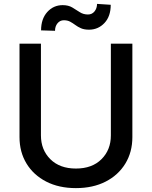

<svg xmlns="http://www.w3.org/2000/svg" viewBox="-20 -951 778 983"><path d="M368.6 12.1Q281.6 12.1 216.6 -21.3Q151.6 -54.7 115.8 -113.6Q79.9 -172.6 79.9 -248.9V-727.3H189.6V-257.8Q189.6 -183.9 237.7 -136Q285.9 -88.1 368.6 -88.1Q451.7 -88.1 499.6 -136Q547.6 -183.9 547.6 -257.8V-727.3H657.7V-248.9Q657.7 -172.6 621.8 -113.6Q585.9 -54.7 521 -21.3Q456 12.1 368.6 12.1ZM261.7 -793.3 190.3 -795.5Q190.3 -854.4 222.1 -889.6Q253.9 -924.7 300.8 -924.7Q329.9 -924.7 350 -912.8Q370 -900.9 388.3 -888.8Q406.6 -876.8 430.4 -876.8Q451 -876.8 463.8 -892.4Q476.6 -908 476.9 -931.1L546.9 -926.5Q546.9 -867.2 514.9 -833.3Q483 -799.4 436.4 -799Q411.2 -799 394.7 -806.3Q378.2 -813.6 365.4 -823.2Q352.6 -832.7 339.1 -840Q325.6 -847.3 306.8 -847.3Q287.3 -847.3 274.5 -831.9Q261.7 -816.4 261.7 -793.3Z"/></svg>

Font: Linik Sans Medium
Style: Regular
Weight: 500
Designer: Rasmus Andersson (font), Cristiano Sobral (main changes)
Foundry: rsms
Version: Version 3.018;June 1, 2022;FontCreator 14.0.0.2814 64-bit; t